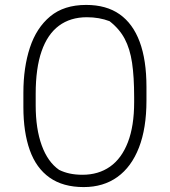

<svg xmlns="http://www.w3.org/2000/svg" viewBox="-20 -740 690 780"><path d="M330 -720Q412 -720 466 -682Q520 -644 547.5 -570Q575 -496 575 -387V-331Q575 -219 544.5 -140.5Q514 -62 457 -21Q400 20 320 20Q236 20 181.5 -18.5Q127 -57 101 -130Q75 -203 75 -305V-363Q75 -466 101.5 -546.5Q128 -627 184 -673.5Q240 -720 330 -720ZM125 -312Q125 -217 149.5 -149.5Q174 -82 220 -50Q240 -40 263.5 -35Q287 -30 315 -30Q380 -30 427 -63Q474 -96 499.5 -162Q525 -228 525 -325V-345Q525 -428 516.5 -485Q508 -542 486.5 -582.5Q465 -623 425 -654Q404 -662 381 -666Q358 -670 333 -670Q266 -670 219.5 -635.5Q173 -601 149 -532Q125 -463 125 -359Z"/></svg>

Font: Recursive Casual Light
Style: Regular
Weight: 300
Version: Version 1.047